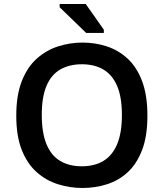

<svg xmlns="http://www.w3.org/2000/svg" viewBox="-20 -924 815 956"><path d="M391 12Q328 12 269 -6.5Q210 -25 163 -66.5Q116 -108 88.5 -177Q61 -246 61 -348Q61 -450 88.5 -520Q116 -590 163 -632Q210 -674 269 -693Q328 -712 391 -712Q454 -712 512 -693Q570 -674 615.5 -632Q661 -590 687.5 -520Q714 -450 714 -348Q714 -246 687.5 -177Q661 -108 616 -66.5Q571 -25 512.5 -6.5Q454 12 391 12ZM387 -96Q450 -96 494.5 -122.5Q539 -149 563 -205.5Q587 -262 587 -351Q587 -441 563 -496.5Q539 -552 494.5 -578Q450 -604 388 -604Q325 -604 280 -578Q235 -552 211.5 -496.5Q188 -441 188 -352Q188 -263 211.5 -206Q235 -149 280 -122.5Q325 -96 387 -96ZM497 -760H409L277 -888V-904H407L497 -776Z"/></svg>

Font: AR One Sans SemiBold
Style: Regular
Weight: 600
Designer: Niteesh Yadav
Foundry: Niteesh Yadav
Version: Version 1.001;gftools[0.9.33]